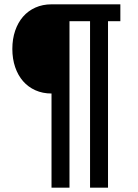

<svg xmlns="http://www.w3.org/2000/svg" viewBox="-20 -718 637 887"><path d="M218 -286Q177 -286 143.5 -301Q110 -316 86.5 -343Q63 -370 50 -408Q37 -446 37 -492Q37 -538 50 -576Q63 -614 86.5 -641Q110 -668 143.5 -683Q177 -698 218 -698H536V-620H479V149H396V-620H301V149H218Z"/></svg>

Font: IBM Plex Sans Cond Medm
Style: Regular
Weight: 500
Width: 3
Designer: Mike Abbink, Paul van der Laan, Pieter van Rosmalen
Foundry: Bold Monday
Version: Version 1.3